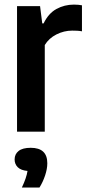

<svg xmlns="http://www.w3.org/2000/svg" viewBox="-20 -572 381 834"><path d="M54 0V-545.5H154L163.5 -470.5H169.5Q190.5 -514 225.2 -533Q260 -552 301 -552Q311 -552 320.2 -551.2Q329.5 -550.5 336 -549V-436Q325.5 -438 315 -438.5Q304.5 -439 293.5 -439Q258 -439 225.2 -422.5Q192.5 -406 174.5 -376.5V0ZM75 242.5Q95 200.5 99.5 170.5Q71 168 57.2 154.5Q43.5 141 43.5 120.5Q43.5 97.5 60.8 83.8Q78 70 113.5 70Q185.5 70 185.5 137Q185.5 161.5 175.8 190.5Q166 219.5 151.5 242.5Z"/></svg>

Font: Encode Sans Condensed Condensed SemiBold
Style: Regular
Weight: 600
Width: 3
Designer: Multiple Designers
Foundry: Impallari Type
Version: Version 3.000; ttfautohint (v1.8.3) -l 8 -r 50 -G 200 -x 14 